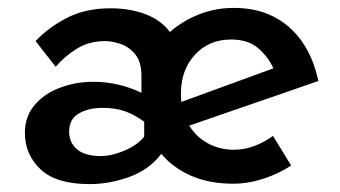

<svg xmlns="http://www.w3.org/2000/svg" viewBox="-20 -455 860 486"><path d="M207 11Q122 11 82.5 -26.5Q43 -64 43 -119Q43 -160 67.5 -189Q92 -218 132 -233Q172 -248 216 -248Q249 -248 280.5 -240.5Q312 -233 338 -220V-263Q338 -299 322 -318Q306 -337 284.5 -344Q263 -351 246 -351Q206 -351 175 -332Q144 -313 121 -286L70 -351Q102 -385 149 -409.5Q196 -434 260 -434Q309 -434 348.5 -419Q388 -404 410 -374Q442 -402 483.5 -418.5Q525 -435 572 -435Q656 -435 711.5 -386.5Q767 -338 786 -250L459 -137Q477 -108 506.5 -92Q536 -76 572 -76Q599 -76 624 -85.5Q649 -95 671 -111L717 -36Q685 -15 646.5 -2.5Q608 10 570 10Q510 10 464 -10Q418 -30 388 -66V-65Q357 -25 307 -7Q257 11 207 11ZM439 -197 672 -282Q659 -311 633.5 -333Q608 -355 565 -355Q509 -355 473.5 -316.5Q438 -278 438 -218Q438 -207 439 -197ZM345 -147Q320 -165 296 -173.5Q272 -182 239 -182Q205 -182 180 -168Q155 -154 155 -122Q155 -94 175 -77Q195 -60 235 -60Q263 -60 295.5 -74Q328 -88 345 -109Z"/></svg>

Font: Reem Kufi Ink
Style: Regular
Weight: 400
Designer: Khaled Hosny
Version: Version 1.7